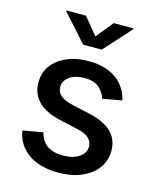

<svg xmlns="http://www.w3.org/2000/svg" viewBox="-115 -837 760 929"><g transform="rotate(15 265.0 -372.5)"><path d="M265.1 11.2Q205.6 11.2 159.4 -6.1Q113.3 -23.4 83.7 -57.6Q54.2 -91.8 45.4 -141.1L146.5 -158.7Q156.7 -116.2 187 -95.5Q217.3 -74.7 265.1 -74.7Q316.9 -74.7 347.2 -96.2Q377.4 -117.7 377.4 -147.9Q377.4 -174.3 358.4 -191.2Q339.4 -208 301.3 -216.3L210.4 -236.8Q134.8 -253.9 97.7 -291.3Q60.5 -328.6 60.5 -387.2Q60.5 -435.5 87.4 -471.7Q114.3 -507.8 161.1 -528.1Q208 -548.3 269.5 -548.3Q328.6 -548.3 371.1 -530.5Q413.6 -512.7 439.7 -481Q465.8 -449.2 475.6 -406.7L378.9 -389.2Q370.1 -419.4 344.5 -441.9Q318.8 -464.4 270.5 -464.4Q226.1 -464.4 197 -444.1Q168 -423.8 168 -393.1Q168 -366.2 187.7 -349.4Q207.5 -332.5 250.5 -322.8L338.4 -303.2Q414.1 -286.1 450.7 -249.8Q487.3 -213.4 487.3 -156.7Q487.3 -106.9 459 -69.1Q430.7 -31.2 380.6 -10Q330.6 11.2 265.1 11.2ZM199.2 -757.3 269 -672.4 338.4 -757.3H438V-753.9L315.4 -618.2H222.7L100.6 -753.9V-757.3Z"/></g></svg>

Font: Inter 17pt Medium
Style: Regular
Weight: 500
Version: Version 4.001;git-66647c0bb